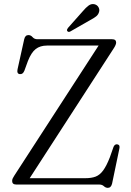

<svg xmlns="http://www.w3.org/2000/svg" viewBox="-20 -889 632 925"><path d="M529.5 -658.5 123 -30.5H391Q420.5 -30.5 440.8 -38.2Q461 -46 477 -67.8Q493 -89.5 509 -130.5L527 -181.5Q533 -195.5 545.5 -193.5Q559.5 -191 555 -172.5L520 -4.5Q515 16 499.5 16Q489 16 480.5 8Q472 0 457.5 0H58.5Q38.5 0 38.5 -17Q38.5 -24 41.5 -30Q44.5 -36 49 -43L455 -669.5H206.5Q173.5 -669.5 152 -652.8Q130.5 -636 114.5 -595L97.5 -548.5Q90 -529.5 74.5 -532Q60 -534.5 64.5 -555L96.5 -699.5Q101 -720 117 -720Q128.5 -720 137 -710Q145.5 -700 160.5 -700H520Q539.5 -700 539.5 -684Q539.5 -674.5 529.5 -658.5ZM378.5 -834.5Q394 -853 407.2 -862.5Q420.5 -872 435.5 -868.5Q448.5 -865 454.5 -854.2Q460.5 -843.5 457.5 -832.5Q454 -818.5 442.8 -809.8Q431.5 -801 415 -792.5L319 -737.5Q309.5 -732.5 304.5 -739Q301.5 -742.5 303 -746.5Q304.5 -750.5 307.5 -754.5Z"/></svg>

Font: Fraunces 72pt Soft Light
Style: Regular
Weight: 300
Version: Version 1.000;[b76b70a41]